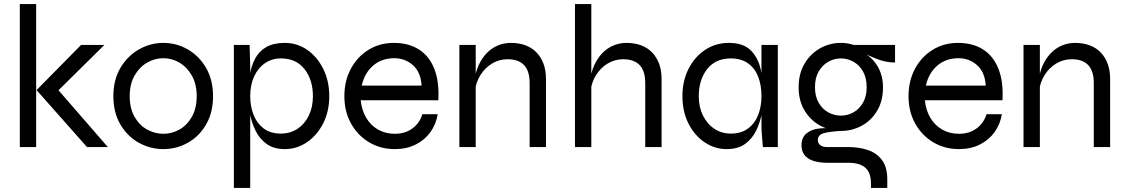

<svg xmlns="http://www.w3.org/2000/svg" viewBox="-20 -720 5520 940"><path d="M77 -700H157V0H77ZM491 -500 241 -253 243 -305 508 0H406L159 -279L377 -500Z M780 10Q716 10 660 -21Q604 -52 569.5 -110.5Q535 -169 535 -249Q535 -329 569.5 -387.5Q604 -446 660 -478Q716 -510 780 -510Q844 -510 899.5 -478Q955 -446 989 -387.5Q1023 -329 1023 -249Q1023 -169 989 -110.5Q955 -52 899.5 -21Q844 10 780 10ZM780 -65Q822 -65 859 -86Q896 -107 919.5 -148.5Q943 -190 943 -249Q943 -308 919.5 -349.5Q896 -391 859 -413Q822 -435 780 -435Q738 -435 700.5 -413.5Q663 -392 639 -350.5Q615 -309 615 -249Q615 -190 638.5 -148.5Q662 -107 700 -86Q738 -65 780 -65Z M1375 10Q1320 10 1285 -15.5Q1250 -41 1230.5 -81.5Q1211 -122 1203 -166.5Q1195 -211 1195 -249Q1195 -303 1202.5 -350Q1210 -397 1229 -433Q1248 -469 1283.5 -489.5Q1319 -510 1375 -510Q1435 -510 1484 -476Q1533 -442 1562.5 -383Q1592 -324 1592 -249Q1592 -174 1562 -115.5Q1532 -57 1482.5 -23.5Q1433 10 1375 10ZM1355 -66Q1401 -66 1436.5 -89.5Q1472 -113 1492 -154.5Q1512 -196 1512 -249Q1512 -329 1471 -381.5Q1430 -434 1355 -434Q1311 -434 1277 -410.5Q1243 -387 1224 -345.5Q1205 -304 1205 -249Q1205 -199 1221.5 -157.5Q1238 -116 1271 -91Q1304 -66 1355 -66ZM1125 -500H1202L1205 -395V200H1125Z M2048 -161H2123Q2115 -112 2087.5 -73.5Q2060 -35 2015.5 -12.5Q1971 10 1913 10Q1843 10 1787 -23.5Q1731 -57 1698.5 -115.5Q1666 -174 1666 -249Q1666 -324 1697.5 -383Q1729 -442 1784 -476Q1839 -510 1908 -510Q1981 -510 2031.5 -477.5Q2082 -445 2106.5 -382.5Q2131 -320 2126 -229H1746Q1751 -180 1773 -143Q1795 -106 1831 -85.5Q1867 -65 1913 -65Q1964 -65 1999.5 -91.5Q2035 -118 2048 -161ZM1911 -435Q1849 -435 1807 -399Q1765 -363 1751 -301H2044Q2040 -367 2001.5 -401Q1963 -435 1911 -435Z M2229 -500H2309V0H2229ZM2481 -510Q2521 -510 2553 -498Q2585 -486 2607 -463Q2629 -440 2641 -407.5Q2653 -375 2653 -334V0H2573V-314Q2573 -372 2546 -401Q2519 -430 2465 -430Q2424 -430 2389 -409Q2354 -388 2331.5 -351.5Q2309 -315 2304 -267L2303 -325Q2308 -367 2323.5 -401Q2339 -435 2362.5 -459.5Q2386 -484 2416.5 -497Q2447 -510 2481 -510Z M3139 0V-314Q3139 -353 3127 -378.5Q3115 -404 3091 -417Q3067 -430 3031 -430Q2990 -430 2955 -409Q2920 -388 2897.5 -351.5Q2875 -315 2870 -267L2869 -325Q2874 -367 2889.5 -401Q2905 -435 2928.5 -459.5Q2952 -484 2982.5 -497Q3013 -510 3047 -510Q3087 -510 3119 -498Q3151 -486 3173 -463Q3195 -440 3207 -407.5Q3219 -375 3219 -334V0ZM2795 0V-700H2875V0Z M3538 10Q3479 10 3429.5 -23.5Q3380 -57 3350.5 -115.5Q3321 -174 3321 -249Q3321 -324 3351 -383Q3381 -442 3432.5 -476Q3484 -510 3548 -510Q3618 -510 3654.5 -474.5Q3691 -439 3704.5 -380Q3718 -321 3718 -249Q3718 -211 3710 -166.5Q3702 -122 3682.5 -81.5Q3663 -41 3628 -15.5Q3593 10 3538 10ZM3558 -66Q3609 -66 3642.5 -91Q3676 -116 3692 -157.5Q3708 -199 3708 -249Q3708 -304 3691.5 -345.5Q3675 -387 3641.5 -410.5Q3608 -434 3558 -434Q3483 -434 3442 -381.5Q3401 -329 3401 -249Q3401 -196 3421.5 -154.5Q3442 -113 3477.5 -89.5Q3513 -66 3558 -66ZM3708 -500H3788V0H3715Q3715 0 3713.5 -18Q3712 -36 3710 -60Q3708 -84 3708 -100Z M4097 -79Q4044 -79 3996.5 -104.5Q3949 -130 3919.5 -178Q3890 -226 3890 -293Q3890 -360 3919 -408.5Q3948 -457 3995 -483.5Q4042 -510 4097 -510Q4114 -510 4129.5 -507.5Q4145 -505 4159 -500H4362V-414Q4319 -414 4276.5 -430Q4234 -446 4204 -463L4200 -467Q4235 -448 4257.5 -422Q4280 -396 4291.5 -363.5Q4303 -331 4303 -293Q4303 -226 4274.5 -178Q4246 -130 4199 -104.5Q4152 -79 4097 -79ZM4244 200V178Q4244 125 4216.5 101Q4189 77 4134 77H4034Q4001 77 3976.5 71.5Q3952 66 3936 55Q3920 44 3912 28Q3904 12 3904 -8Q3904 -46 3927 -65.5Q3950 -85 3984 -90Q4018 -95 4049 -90L4097 -79Q4043 -76 4013.5 -68Q3984 -60 3984 -34Q3984 -19 3995.5 -9.5Q4007 0 4030 0H4134Q4186 0 4229 14.5Q4272 29 4298 63.5Q4324 98 4324 158V200ZM4097 -154Q4130 -154 4158.5 -170Q4187 -186 4205 -217Q4223 -248 4223 -293Q4223 -338 4205.5 -369.5Q4188 -401 4159 -417.5Q4130 -434 4097 -434Q4064 -434 4035 -417.5Q4006 -401 3988 -370Q3970 -339 3970 -293Q3970 -248 3988 -217Q4006 -186 4035 -170Q4064 -154 4097 -154Z M4810 -161H4885Q4877 -112 4849.5 -73.5Q4822 -35 4777.5 -12.5Q4733 10 4675 10Q4605 10 4549 -23.5Q4493 -57 4460.5 -115.5Q4428 -174 4428 -249Q4428 -324 4459.5 -383Q4491 -442 4546 -476Q4601 -510 4670 -510Q4743 -510 4793.5 -477.5Q4844 -445 4868.5 -382.5Q4893 -320 4888 -229H4508Q4513 -180 4535 -143Q4557 -106 4593 -85.5Q4629 -65 4675 -65Q4726 -65 4761.5 -91.5Q4797 -118 4810 -161ZM4673 -435Q4611 -435 4569 -399Q4527 -363 4513 -301H4806Q4802 -367 4763.5 -401Q4725 -435 4673 -435Z M4991 -500H5071V0H4991ZM5243 -510Q5283 -510 5315 -498Q5347 -486 5369 -463Q5391 -440 5403 -407.5Q5415 -375 5415 -334V0H5335V-314Q5335 -372 5308 -401Q5281 -430 5227 -430Q5186 -430 5151 -409Q5116 -388 5093.5 -351.5Q5071 -315 5066 -267L5065 -325Q5070 -367 5085.5 -401Q5101 -435 5124.5 -459.5Q5148 -484 5178.5 -497Q5209 -510 5243 -510Z"/></svg>

Font: Syne
Style: Regular
Weight: 400
Designer: Lucas Descroix
Foundry: Bonjour Monde
Version: Version 2.200